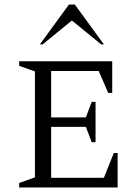

<svg xmlns="http://www.w3.org/2000/svg" viewBox="-20 -832 612 852"><path d="M65 0V-20L135 -45V-515L65 -540V-560H478V-420H460L418 -517H207V-311H361L387 -380H404V-201H387L361 -269H207V-43H441L485 -153H502V0ZM157 -635 286 -812H312L441 -635H429L299 -741L169 -635Z"/></svg>

Font: Spectral SC Light
Style: Regular
Weight: 300
Designer: Jean-Baptiste Levee
Foundry: Production Type
Version: Version 2.001